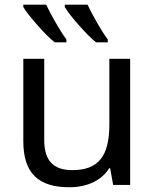

<svg xmlns="http://www.w3.org/2000/svg" viewBox="-20 -786 658 816"><path d="M438 -618.2C421.9 -640.1 406.2 -665.5 390.1 -693.8C374 -722.2 361.3 -746.1 352.1 -766.1H255.4V-755.9C267.1 -736.3 287.1 -710.4 315.9 -678.2C344.7 -645.5 368.7 -621.6 388.2 -606H438ZM262.2 -618.2C246.1 -640.1 230.5 -665.5 214.4 -693.8C198.2 -722.2 185.5 -746.1 176.3 -766.1H79.1V-755.9C89.8 -737.8 109.4 -712.9 138.2 -680.2C166.5 -647.5 191.4 -623 212.4 -606H262.2ZM79.1 -536.1V-185.1C79.1 -48.8 145 9.8 273.9 9.8C351.6 9.8 412.1 -19.5 443.8 -70.8H448.2L460.9 0H533.2V-536.1H444.8V-256.8C444.8 -120.6 397 -63 287.1 -63C205.6 -63 168 -104.5 168 -190.9V-536.1Z"/></svg>

Font: Noto Reveo Sans
Style: Regular
Weight: 400
Designer: Monotype Design team
Foundry: Monotype Imaging Inc.
Version: Version 1.04